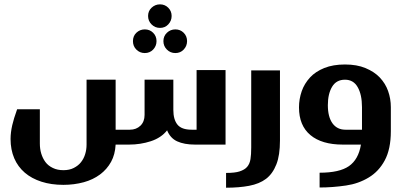

<svg xmlns="http://www.w3.org/2000/svg" viewBox="-20 -668 1869 887"><path d="M664.1 -594.2Q664.1 -617.2 680.2 -632.3Q696.8 -647.9 719.2 -647.9Q741.7 -647.9 757.3 -632.3Q772.9 -616.7 772.9 -594.2Q772.9 -571.8 757.3 -555.2Q742.2 -539.1 719.2 -539.1Q696.3 -539.1 680.2 -555.2Q664.1 -571.3 664.1 -594.2ZM609.9 -516.6Q626.5 -532.2 648.9 -532.2Q671.9 -532.2 687.5 -516.6Q703.1 -501 703.1 -478Q703.1 -455.6 687.5 -439Q671.9 -422.9 648.9 -422.9Q626 -422.9 609.9 -439Q594.2 -454.6 594.2 -478Q594.2 -501.5 609.9 -516.6ZM751 -516.6Q767.6 -532.2 790 -532.2Q813 -532.2 828.6 -516.6Q844.2 -501 844.2 -478Q844.2 -455.6 828.6 -439Q813.5 -422.9 790 -422.9Q767.1 -422.9 751 -439Q734.9 -455.1 734.9 -478Q734.9 -501 751 -516.6ZM780.8 -160.2Q780.8 -115.7 799.8 -92.3Q818.8 -68.8 865.2 -68.8H888.2V-344.2H1022V0H880.9Q831.1 0 798.3 -15.1Q766.6 -29.8 752 -65.9Q724.6 -31.2 676.8 -15.6Q628.9 0 576.2 0H514.2Q511.7 45.9 493.2 79.6Q474.1 114.3 441.9 138.2Q409.7 162.1 367.2 173.8Q322.3 186 272.9 186Q216.8 186 171.4 171.4Q126 156.7 94.7 129.9Q62.5 102.1 45.9 63.5Q28.8 23.4 28.8 -25.9Q28.8 -55.7 36.6 -89.8Q43 -118.2 59.1 -163.1H164.1V-4.9Q164.1 20 170.4 41Q177.2 63.5 189.9 80.6Q202.6 97.7 224.1 107.9Q245.1 118.2 272.9 118.2Q300.8 118.2 320.8 107.9Q341.8 97.2 354 81.5Q367.2 64.9 373.5 43.9Q379.9 23.4 379.9 0V-299.8H514.2V-68.8H580.1Q609.4 -68.8 628.9 -87.4Q647.9 -106 647.9 -137.2V-299.8H780.8Z M1273.4 -342.8V-19Q1273.4 49.3 1256.8 91.3Q1239.7 134.8 1209 158.2Q1178.7 181.2 1130.9 190.4Q1084.5 199.2 1024.4 199.2V130.9Q1065.4 130.9 1086.4 124Q1110.4 116.2 1121.6 103Q1133.8 88.9 1137.2 66.9Q1140.6 46.4 1140.6 13.2V-342.8Z M1361.3 -171.9Q1361.3 -210.4 1374 -247.1Q1386.2 -281.7 1412.6 -310.5Q1437.5 -337.4 1478.5 -354Q1519 -370.1 1573.7 -370.1Q1628.9 -370.1 1668.5 -353.5Q1709.5 -336.4 1734.4 -310.1Q1760.7 -282.2 1772.9 -247.6Q1785.6 -211.9 1785.6 -172.9V-62Q1785.6 21 1757.3 73.2Q1730 124 1683.6 151.9Q1636.2 180.7 1578.6 189Q1516.1 198.2 1456.5 198.2V129.9Q1547.9 129.9 1591.8 99.6Q1636.2 68.8 1647.5 0H1563.5Q1466.8 0 1414.1 -43.9Q1361.3 -87.9 1361.3 -171.9ZM1652.3 -172.9Q1652.3 -231 1632.3 -265.6Q1612.8 -299.8 1573.7 -299.8Q1533.7 -299.8 1514.2 -267.1Q1494.6 -234.4 1494.6 -182.1Q1494.6 -127.9 1516.1 -98.1Q1537.6 -68.8 1575.7 -68.8H1652.3Z"/></svg>

Font: SimahzazaarabicW05-SemiBold
Style: Regular
Weight: 600
Designer: Ahmed zaza
Foundry: Ahmed zaza
Version: Version 1.001